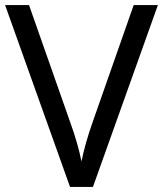

<svg xmlns="http://www.w3.org/2000/svg" viewBox="-20 -734 640 754"><path d="M600 -714 345 0H255L0 -714H94L255 -256Q271 -212 282 -173.5Q293 -135 300 -100Q307 -135 318 -174Q329 -213 345 -258L505 -714Z"/></svg>

Font: Noto Sans Old Turkic
Style: Regular
Weight: 400
Designer: Monotype Design Team
Foundry: Monotype Imaging Inc.
Version: Version 2.003; ttfautohint (v1.8.4.7-5d5b)